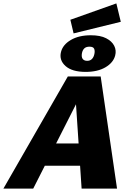

<svg xmlns="http://www.w3.org/2000/svg" viewBox="-51 -1107 766 1127"><path d="M428 0 391 -556H426L144 0H-31L347 -658H540L636 0ZM111 -134 188 -265H489L525 -134ZM381 -911 362 -991 632 -1087 658 -979ZM452 -685Q372 -685 333.5 -719.5Q295 -754 307 -802Q318 -845 365 -872.5Q412 -900 482 -900Q538 -900 572 -882.5Q606 -865 619.5 -838Q633 -811 625 -781Q614 -739 568 -712Q522 -685 452 -685ZM461 -750Q478 -750 488.5 -760.5Q499 -771 503 -790Q507 -809 501.5 -821Q496 -833 474 -833Q455 -833 444.5 -823.5Q434 -814 430 -795Q426 -772 434.5 -761Q443 -750 461 -750Z"/></svg>

Font: Ysabeau Infant Black
Style: Italic
Weight: 900
Italic angle: -12°
Designer: Christian Thalmann (Catharsis Fonts)
Version: Version 2.001;gftools[0.9.30]; featfreeze: ss01,ss02,lnum